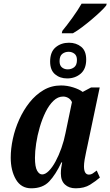

<svg xmlns="http://www.w3.org/2000/svg" viewBox="-20 -1008 597 1038"><path d="M149 10Q94 10 66 -38Q38 -86 38 -156Q38 -204 49.5 -257.5Q61 -311 84 -362Q107 -413 140 -454.5Q173 -496 215.5 -521Q258 -546 310 -546Q343 -546 376 -535.5Q409 -525 427 -511L472 -535H519L453 -221Q451 -210 446 -188.5Q441 -167 437.5 -145Q434 -123 434 -109Q434 -64 461 -64Q472 -64 481 -70Q490 -76 503 -86L520 -48Q498 -29 467 -9.5Q436 10 389 10Q353 10 331 -10.5Q309 -31 309 -70Q309 -87 311 -100.5Q313 -114 316 -130H312Q281 -64 246 -27Q211 10 149 10ZM208 -65Q225 -65 244 -84Q263 -103 280.5 -135.5Q298 -168 312 -207.5Q326 -247 334 -288L369 -456Q362 -471 349 -478.5Q336 -486 321 -486Q293 -486 269 -463Q245 -440 226.5 -402.5Q208 -365 195 -320.5Q182 -276 175.5 -232.5Q169 -189 169 -155Q169 -106 180.5 -85.5Q192 -65 208 -65ZM343 -584Q304 -584 277.5 -606.5Q251 -629 251 -675Q251 -727 280.5 -752Q310 -777 353 -777Q392 -777 419 -755Q446 -733 446 -686Q446 -635 416 -609.5Q386 -584 343 -584ZM346 -633Q366 -633 381 -644.5Q396 -656 396 -684Q396 -707 382.5 -717.5Q369 -728 351 -728Q331 -728 316.5 -716.5Q302 -705 302 -677Q302 -654 315 -643.5Q328 -633 346 -633ZM314 -828 317 -841Q341 -870 371 -911.5Q401 -953 421 -988H557L554 -978Q544 -965 523 -945Q502 -925 476 -903Q450 -881 423.5 -861Q397 -841 374 -828Z"/></svg>

Font: Noto Serif ExtraCondensed
Style: Bold Italic
Weight: 700
Width: 2
Italic angle: -12°
Designer: Monotype Design Team
Foundry: Monotype Imaging Inc.
Version: Version 2.013; ttfautohint (v1.8.4.7-5d5b)